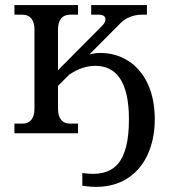

<svg xmlns="http://www.w3.org/2000/svg" viewBox="-20 -526 669 758"><path d="M383 -424 209 -249V-410C209 -447 226 -468 256 -468H288V-506H37V-468H69C99 -468 116 -447 116 -410V-96C116 -59 99 -38 69 -38H37V0H288V-38H256C226 -38 209 -59 209 -96V-187L253 -231C288 -255 322 -266 356 -266C435 -266 489 -210 489 -55C489 117 430 176 305 157V207C489 238 591 114 591 -55C591 -229 491 -317 377 -317C362 -317 348 -315 333 -311L457 -436C478 -456 508 -468 539 -468H560V-506H340V-468H372C398 -468 406 -447 383 -424Z"/></svg>

Font: LT Superior Serif Medium
Style: Regular
Weight: 500
Designer: Daniel Lyons
Foundry: LyonsType
Version: Version 2.120;FEAKit 1.0